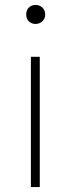

<svg xmlns="http://www.w3.org/2000/svg" viewBox="-20 -757 285 777"><path d="M105 0H141V-527H105ZM124 -660C144 -660 163 -675 163 -698C163 -723 144 -737 124 -737C103 -737 86 -723 86 -698C86 -675 103 -660 124 -660Z"/></svg>

Font: Kinto Sans Thin
Style: Regular
Weight: 100
Designer: Authors: Ryoko NISHIZUKA  (kana & ideographs); Paul D. Hunt (Latin, Greek & Cyrillic); Wenlong ZHANG  (bopomofo); Sandol
Foundry: Adobe Systems Incorporated, ookami Inc.
Version: Version 0.001